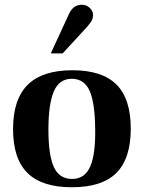

<svg xmlns="http://www.w3.org/2000/svg" viewBox="-20 -778 606 809"><path d="M283 11Q157 11 96 -49Q35 -109 35 -234Q35 -360 97 -421Q159 -482 285 -482Q410 -482 470.5 -422Q531 -362 531 -236Q531 -110 470.5 -49.5Q410 11 283 11ZM284 -24Q337 -24 360 -76Q383 -128 381 -236Q380 -345 357.5 -395.5Q335 -446 282 -446Q229 -446 206.5 -392Q184 -338 184 -233Q184 -124 207 -74Q230 -24 284 -24ZM194 -553 272 -722Q282 -742 295.5 -750Q309 -758 325 -758Q344 -758 358 -745Q372 -732 372 -714Q372 -704 368 -694.5Q364 -685 348 -666L244 -553Z"/></svg>

Font: Frank Ruhl Libre
Style: Bold
Weight: 700
Designer: Yanek Iontef
Foundry: Fontef
Version: Version 6.004